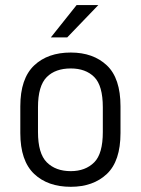

<svg xmlns="http://www.w3.org/2000/svg" viewBox="-20 -717 545 743"><path d="M112.3 -43.9Q58.6 -94.7 58.6 -202.1V-305.7Q58.6 -413.1 112.3 -463.9Q165 -513.7 253.9 -513.7Q340.8 -513.7 393.6 -463.9Q446.3 -414.1 446.3 -305.7V-202.1Q446.3 -93.8 393.6 -43.9Q340.8 5.9 253.9 5.9Q165 5.9 112.3 -43.9ZM344.7 -88.9Q377.9 -122.1 377.9 -206.1V-301.8Q377.9 -385.7 344.7 -418.9Q311.5 -452.1 253.9 -452.1Q194.3 -452.1 161.1 -418.9Q127 -384.8 127 -301.8V-206.1Q127 -123 161.1 -88.9Q195.3 -54.7 253.9 -54.7Q310.5 -54.7 344.7 -88.9ZM276.4 -697.3H360.4L240.2 -572.3H176.8Z"/></svg>

Font: Altinn-DIN
Style: Regular
Weight: 400
Designer: Charles Nix
Foundry: Altinn
Version: Version 2.00